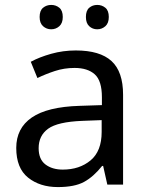

<svg xmlns="http://www.w3.org/2000/svg" viewBox="-20 -750 601 780"><path d="M288 -545Q386 -545 433 -502Q480 -459 480 -365V0H416L399 -76H395Q360 -32 321.5 -11Q283 10 215 10Q142 10 94 -28.5Q46 -67 46 -149Q46 -229 109 -272.5Q172 -316 303 -320L394 -323V-355Q394 -422 365 -448Q336 -474 283 -474Q241 -474 203 -461.5Q165 -449 132 -433L105 -499Q140 -518 188 -531.5Q236 -545 288 -545ZM314 -259Q214 -255 175.5 -227Q137 -199 137 -148Q137 -103 164.5 -82Q192 -61 235 -61Q303 -61 348 -98.5Q393 -136 393 -214V-262ZM141 -681Q141 -707 155 -718.5Q169 -730 188 -730Q207 -730 221 -718.5Q235 -707 235 -681Q235 -656 221 -643.5Q207 -631 188 -631Q169 -631 155 -643.5Q141 -656 141 -681ZM329 -681Q329 -707 342.5 -718.5Q356 -730 375 -730Q394 -730 408 -718.5Q422 -707 422 -681Q422 -656 408 -643.5Q394 -631 375 -631Q356 -631 342.5 -643.5Q329 -656 329 -681Z"/></svg>

Font: Noto Sans Tagalog
Style: Regular
Weight: 400
Designer: Monotype Design Team
Foundry: Monotype Imaging Inc.
Version: Version 2.001; ttfautohint (v1.8.4.7-5d5b)